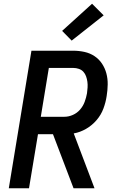

<svg xmlns="http://www.w3.org/2000/svg" viewBox="-20 -1006 640 1026"><path d="M27 0 148 -735H371Q402 -735 431.5 -728.5Q461 -722 485 -706Q509 -690 525 -666Q541 -642 548.5 -613.5Q556 -585 555.5 -554.5Q555 -524 550 -493Q545 -459 532.5 -425.5Q520 -392 496 -364Q472 -336 440 -317.5Q408 -299 374 -293L485 0H373L263 -289H183L135 0ZM324 -382Q347 -382 369.5 -392Q392 -402 408 -420.5Q424 -439 432.5 -462Q441 -485 445 -508Q447 -523 448 -538.5Q449 -554 447 -569Q445 -584 440 -598Q435 -612 425.5 -622.5Q416 -633 401.5 -638Q387 -643 371 -643H241L198 -382ZM363 -789 312 -841 472 -986 534 -924Z"/></svg>

Font: Iosevka Aile Semibold
Style: Italic
Weight: 600
Italic angle: -9°
Designer: Belleve Invis
Foundry: Belleve Invis
Version: Version 31.1.0; ttfautohint (v1.8.4)